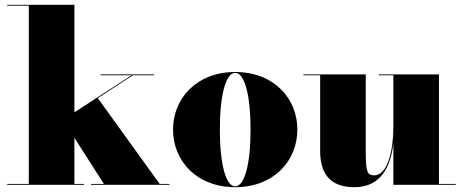

<svg xmlns="http://www.w3.org/2000/svg" viewBox="-20 -770 1929 800"><path d="M10 -3.5V0H330V-3.5H290V-196L413 -3.5H359V0H686V-3.5H645.5L387.5 -361L534 -456.5H622V-460H399V-456.5H528.5L290 -302V-750H10V-746.5H100V-3.5Z M701 -230C701 -100 799 10 960 10C1121 10 1219 -100 1219 -230C1219 -360 1121 -470 960 -470C799 -470 701 -360 701 -230ZM896 -230C896 -374 921 -466.5 960 -466.5C999 -466.5 1024 -374 1024 -230C1024 -86 999 6.5 960 6.5C921 6.5 896 -86 896 -230Z M1504 -460H1244V-456.5H1314V-141C1314 -54 1349 10 1456.5 10C1571.5 10 1609 -83 1619 -173V0H1879V-3.5H1809V-460H1559V-456.5H1619V-237C1619 -145.5 1595 -39.5 1540 -39.5C1512 -39.5 1504 -49.5 1504 -133.5Z"/></svg>

Font: Bodoni* 48pt Fatface
Style: Regular
Weight: 900
Version: Version 2.3